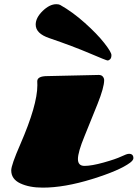

<svg xmlns="http://www.w3.org/2000/svg" viewBox="-20 -861 646 901"><path d="M376.5 -82.5Q409.7 -82.5 466.6 -98.4Q523.4 -114.3 549.3 -126.7Q575.2 -139.2 585.4 -139.2Q606 -139.2 606 -118.7Q606 -109.4 590.8 -97.7Q541 -60.5 411.6 -20.5Q282.2 19.5 180.7 19.5Q117.7 19.5 75.2 -0.5Q32.7 -20.5 32.7 -61.5Q32.7 -86.4 75.2 -183.6Q155.3 -367.7 155.3 -460.9L154.8 -479.5Q154.8 -503.9 202.1 -503.9L443.4 -509.3Q456.1 -509.3 462.4 -501.7Q468.8 -494.1 468.8 -484.9Q468.8 -451.2 438 -373.8Q407.2 -296.4 376.5 -221.7Q345.7 -147 345.7 -114.7Q345.7 -82.5 376.5 -82.5ZM262.2 -837.9Q320.3 -805.2 378.2 -753.4Q436 -701.7 469.5 -658.9Q502.9 -616.2 502.9 -602.5Q502.9 -588.9 496.8 -583Q490.7 -577.1 485.1 -577.1Q479.5 -577.1 401.1 -610.6Q322.8 -644 211.4 -682.1Q147.5 -703.6 147.5 -745.6Q147.5 -777.8 180.2 -809.6Q212.9 -841.3 244.1 -841.3Q255.9 -841.3 262.2 -837.9Z"/></svg>

Font: Sonsie One
Style: Regular
Weight: 400
Designer: Riccardo De Franceschi
Foundry: Sorkin Type Co
Version: Version 1.003